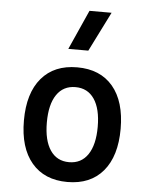

<svg xmlns="http://www.w3.org/2000/svg" viewBox="-56 -841 697 896"><g transform="rotate(5 293.0 -392.5)"><path d="M293 9.8Q185.5 9.8 126 -60.5Q66.4 -130.9 66.4 -258.8Q66.4 -387.2 126 -457.3Q185.5 -527.3 293 -527.3Q400.9 -527.3 460.2 -457.3Q519.5 -387.2 519.5 -258.8Q519.5 -130.9 460.2 -60.5Q400.9 9.8 293 9.8ZM293 -83Q350.1 -83 381.1 -128.9Q412.1 -174.8 412.1 -258.8Q412.1 -343.3 381.1 -388.9Q350.1 -434.6 293 -434.6Q235.8 -434.6 204.8 -388.9Q173.8 -343.3 173.8 -258.8Q173.8 -174.8 204.8 -128.9Q235.8 -83 293 -83ZM243.7 -609.4 326.7 -794.9H430.2L337.4 -609.4Z"/></g></svg>

Font: Cascadia Mono PL
Style: Regular
Weight: 400
Monospace: yes
Designer: Aaron Bell
Foundry: Saja Typeworks
Version: Version 2404.023; ttfautohint (v1.8.4)